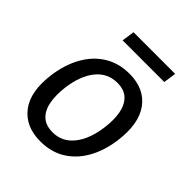

<svg xmlns="http://www.w3.org/2000/svg" viewBox="-194 -801 929 929"><g transform="rotate(45 271.0 -336.0)"><path d="M235 10Q133 10 80.8 -58.5Q28.5 -127 46 -256.5Q57.5 -337.5 92 -398.5Q126.5 -459.5 181.5 -493.2Q236.5 -527 309.5 -527Q411.5 -527 462.8 -457Q514 -387 496 -256.5Q485 -177.5 451.2 -117.5Q417.5 -57.5 363 -23.8Q308.5 10 235 10ZM246.5 -63Q311 -63 353 -115.2Q395 -167.5 407 -258.5Q414.5 -314 406.8 -358.2Q399 -402.5 372.8 -428.5Q346.5 -454.5 299 -454.5Q232.5 -454.5 190.2 -402.8Q148 -351 136 -258.5Q129 -204 136.8 -159.5Q144.5 -115 171 -89Q197.5 -63 246.5 -63ZM171 -617.5 180.5 -682.5H465.5L456 -617.5Z"/></g></svg>

Font: Public Sans
Style: Italic
Weight: 400
Italic angle: -8°
Designer: The Public Sans project authors (U.S. Web Design System). Libre Franklin designed by Pablo Impallari and Rodrigo Fuenzal
Version: Version 1.008; ttfautohint (v1.8.1) -l 8 -r 50 -G 200 -x 14 